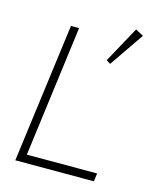

<svg xmlns="http://www.w3.org/2000/svg" viewBox="-112 -831 763 911"><g transform="rotate(15 269.5 -375.0)"><path d="M140 -685H180L96 -41H441L436 -1H50ZM443 -749 482 -728 366 -559 346 -572Z"/></g></svg>

Font: Bellota Text Light
Style: Italic
Weight: 300
Italic angle: -7.5°
Designer: Kemie Guaida
Foundry: Kemie Guaida
Version: Version 4.001